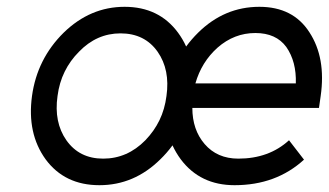

<svg xmlns="http://www.w3.org/2000/svg" viewBox="-20 -532 966 564"><path d="M917 -215 922 -250Q938 -362 889 -437Q841 -512 742 -512Q639 -512 562 -436Q484 -359 469 -250Q454 -141 511 -64Q568 12 669 12Q791 12 873 -63L829 -120Q770 -66 680 -66Q618 -66 581 -109Q545 -151 545 -215ZM730 -435Q791 -435 821 -394Q851 -351 849 -287H554Q572 -350 619 -392Q668 -435 730 -435ZM334 -434Q405 -434 443 -380Q480 -327 469 -250Q464 -211 448.5 -179Q433 -147 407 -120Q354 -66 283 -66Q213 -66 175 -120Q138 -173 149 -250Q154 -289 170 -321.5Q186 -354 212 -380Q264 -434 334 -434ZM346 -512Q245 -512 167 -436Q89 -359 74 -250Q59 -140 114 -64Q170 12 272 12Q374 12 451 -64Q529 -140 544 -250Q559 -360 503 -436Q447 -512 346 -512Z"/></svg>

Font: Unageo
Style: Regular-Italic
Weight: 400
Designer: Richard Sepsi
Foundry: Richard Sepsi
Version: Version 2.000